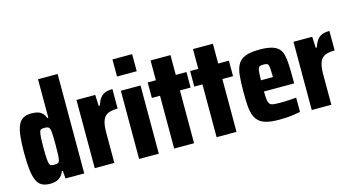

<svg xmlns="http://www.w3.org/2000/svg" viewBox="-96 -1277 3259 1770"><g transform="rotate(-15 1533.0 -392.0)"><path d="M282 -72Q307 -72 318.5 -80Q330 -88 333 -115Q336 -130 337 -165Q338 -200 338 -249Q338 -297 337 -327.5Q336 -358 334 -373Q331 -404 319.5 -414Q308 -424 280 -424Q260 -424 249 -420.5Q238 -417 233 -400.5Q228 -384 225.5 -348Q223 -312 223 -248Q223 -184 225.5 -147.5Q228 -111 233 -95.5Q238 -80 249.5 -76Q261 -72 282 -72ZM199 88Q152 88 121 72Q90 56 72 17.5Q54 -21 46 -86Q38 -151 38 -248Q38 -339 45 -403.5Q52 -468 69 -508Q86 -548 117 -566Q148 -584 198 -584Q231 -584 255.5 -577Q280 -570 299 -552.5Q318 -535 328 -505H338V-872H525V77H346L340 3H331Q320 34 300 53Q280 72 255 80Q230 88 199 88Z M631 55V-596H810L815 -490H825Q840 -534 859.5 -560Q879 -586 908 -596.5Q937 -607 977 -607V-421Q925 -421 889 -407.5Q853 -394 835.5 -353.5Q818 -313 818 -232V55Z M1048 79V-572H1236V79ZM1048 -708V-871H1236V-708Z M1385 70V-434H1307V-582H1385V-771H1575V-582H1677V-434H1575V70Z M1790 70V-434H1712V-582H1790V-771H1980V-582H2082V-434H1980V70Z M2435 -331Q2435 -378 2433 -404Q2431 -430 2427 -444Q2423 -458 2410 -461.5Q2397 -465 2379 -465Q2359 -465 2347 -460.5Q2335 -456 2330 -441.5Q2325 -427 2323 -400Q2321 -373 2321 -331ZM2393 64Q2317 64 2269.5 51.5Q2222 39 2195 12Q2168 -15 2155.5 -54.5Q2143 -94 2140 -149Q2137 -204 2137 -271Q2137 -362 2143.5 -425.5Q2150 -489 2173 -529.5Q2196 -570 2245 -589Q2294 -608 2379 -608Q2448 -608 2491.5 -596.5Q2535 -585 2560 -560.5Q2585 -536 2594.5 -496.5Q2604 -457 2606.5 -401Q2609 -345 2609 -271V-224H2321Q2321 -176 2324.5 -148Q2328 -120 2338.5 -106Q2349 -92 2372 -88.5Q2395 -85 2436 -85Q2455 -85 2478.5 -85.5Q2502 -86 2531.5 -88Q2561 -90 2593 -92V44Q2570 48 2537.5 53.5Q2505 59 2467.5 61.5Q2430 64 2393 64Z M2702 55V-596H2881L2886 -490H2896Q2911 -534 2930.5 -560Q2950 -586 2979 -596.5Q3008 -607 3048 -607V-421Q2996 -421 2960 -407.5Q2924 -394 2906.5 -353.5Q2889 -313 2889 -232V55Z"/></g></svg>

Font: Farlight84_Sys_V01
Style: Bold
Weight: 700
Designer: Monotype Design Team, Nadine Chahine and Nizar Qandah
Foundry: Monotype Imaging Inc.
Version: Version 2.004;October 31, 2024;FontCreator 14.0.0.2814 64-bi